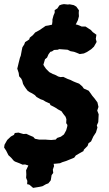

<svg xmlns="http://www.w3.org/2000/svg" viewBox="-42 -794 532 934"><path d="M119 120 111 113 100 104 90 102 91 86 85 71 86 55 85 34 96 11 80 6 68 7 52 0 31 -8 25 -12 12 -27 -1 -39 -12 -61 -22 -76 -20 -90 -7 -113 11 -130 26 -138 30 -147 48 -149 72 -142 86 -143 101 -136 120 -128 128 -119 148 -115H179L190 -114L207 -113L229 -115L236 -123L254 -129L269 -140L274 -149L280 -160L285 -178L286 -186L280 -195L281 -214L277 -226L266 -240L257 -253L240 -262L228 -270L219 -275L203 -283L201 -290L179 -300L168 -307L156 -311L136 -322L128 -331L114 -340L102 -346L92 -353L83 -365L75 -377L70 -386L66 -402L61 -412L51 -423L49 -439L42 -460L45 -472L48 -485L55 -513L59 -523L64 -550L67 -564L76 -578L80 -589L100 -602L103 -611L118 -623L129 -636L151 -648L164 -657L180 -668L193 -670L211 -674L213 -689V-699L218 -718L224 -732V-745L237 -753L247 -768L258 -772L269 -774L288 -772L297 -773L317 -769L329 -762L342 -744L341 -731L342 -715L337 -696L331 -684L327 -676L326 -675L333 -674L344 -670L355 -665H374L400 -648L409 -638L427 -625L424 -605L428 -590L415 -567L401 -554L381 -541L366 -534L346 -531L329 -538L318 -542L301 -545L287 -552L260 -554L246 -555L239 -552L221 -551L211 -544L203 -542L194 -530L187 -514L177 -506L169 -479L173 -472L182 -459L188 -453L198 -443L215 -434L228 -429L241 -422L252 -419L266 -420L287 -410L301 -405L315 -398L327 -393L343 -387L358 -374L366 -363L389 -353L398 -341L407 -328L418 -315L432 -296L437 -274L431 -256L438 -238L437 -219L436 -200L429 -184L432 -174L425 -150L412 -130L401 -106L389 -98L384 -84L366 -66L364 -59L346 -49L327 -38L319 -27L297 -18L280 -11L261 -5L250 0L231 2L219 3L221 14L215 31L217 47L209 58L205 83L198 92L193 98L182 102L164 112L150 115Z"/></svg>

Font: Winky Rough SemiBold
Style: Italic
Weight: 600
Italic angle: -8.97852°
Designer: Simon Atzbach
Foundry: typofactur
Version: Version 1.206; ttfautohint (v1.8.4.7-5d5b)